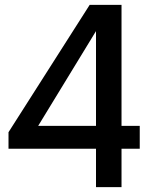

<svg xmlns="http://www.w3.org/2000/svg" viewBox="-20 -770 648 790"><path d="M555 -158H480V0H375V-158H15V-226L349 -750H480V-252H555ZM375 -252V-642L137 -252Z"/></svg>

Font: Oakes Grotesk Medium
Style: Italic
Weight: 500
Italic angle: -8°
Designer: Samuel Oakes
Foundry: Samuel Oakes
Version: Version 1.000;PS 001.000;hotconv 1.0.88;makeotf.lib2.5.64775